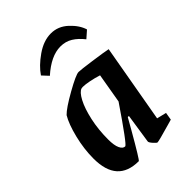

<svg xmlns="http://www.w3.org/2000/svg" viewBox="-202 -756 852 852"><g transform="rotate(-45 224.0 -329.5)"><path d="M346 -68 391 -57 385 -21Q382 -20 374.5 -18Q367 -16 357 -13Q281 9 272 9Q268 9 255.5 -5Q243 -19 244 -25L265 -164H258L229 -113Q159 9 154 9Q20 9 20 -141Q20 -201 35.5 -264Q51 -327 72 -362Q93 -384 160.5 -422Q228 -460 245 -460Q258 -460 322.5 -451Q387 -442 411 -437ZM278 -242 302 -382Q277 -390 251.5 -395Q226 -400 211 -400L203 -399Q186 -394 168 -360Q150 -326 138 -271.5Q126 -217 126 -155Q126 -118 135 -99Q144 -80 158 -80Q168 -80 278 -242ZM116 -567Q140 -603 186.5 -635.5Q233 -668 279 -668Q324 -668 359 -635.5Q394 -603 405 -567L372 -538Q350 -566 325 -581.5Q300 -597 268 -597Q209 -597 143 -538Z"/></g></svg>

Font: Grenze Medium
Style: Italic
Weight: 500
Italic angle: -10°
Designer: Renata Polastri
Foundry: Omnibus-Type
Version: Version 1.002; ttfautohint (v1.8)